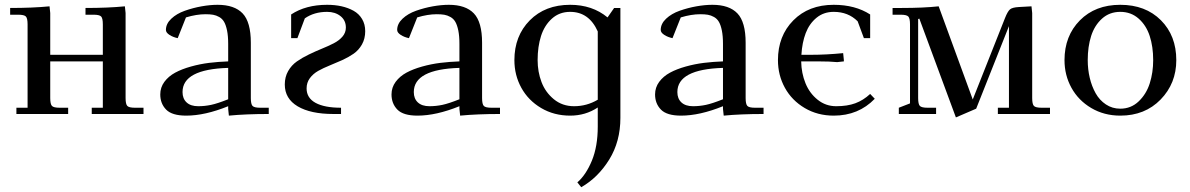

<svg xmlns="http://www.w3.org/2000/svg" viewBox="-20 -472 4929 795"><path d="M22 -411.1V-439Q115.2 -439 185.1 -445.8L188 -418V-245.1H405.8V-371.1Q405.8 -396.5 398.7 -403.8Q391.6 -411.1 367.2 -411.1H334V-439Q427.2 -439 497.1 -445.8L500 -418V-65.9Q500 -41 507.1 -33.4Q514.2 -25.9 539.1 -25.9H574.2V0H359.9V-25.9H405.8V-217.8H188V-65.9Q188 -41 195.1 -33.4Q202.1 -25.9 227.1 -25.9H262.2V0H47.9V-25.9H94.2V-371.1Q94.2 -396 87.2 -403.6Q80.1 -411.1 55.2 -411.1Z M643.6 -81.1Q643.6 -109.9 660.6 -133.1Q677.7 -156.2 705.3 -171.1Q732.9 -186 770.5 -196.5Q808.1 -207 845.9 -211.7Q883.8 -216.3 924.8 -217.8V-290Q924.8 -322.8 920.2 -345.5Q915.5 -368.2 908 -381.3Q900.4 -394.5 887.7 -401.6Q875 -408.7 862.3 -410.9Q849.6 -413.1 830.6 -413.1Q793.5 -413.1 750 -399.9L715.8 -314Q696.8 -317.9 681.9 -327.4Q667 -336.9 667 -348.1Q667 -373.5 689.2 -394.5Q711.4 -415.5 745.4 -427.5Q779.3 -439.5 814.7 -445.8Q850.1 -452.1 880.9 -452.1Q950.7 -452.1 984.6 -416.5Q1018.6 -380.9 1018.6 -294.9V-65.9Q1018.6 -41 1025.6 -33.4Q1032.7 -25.9 1057.6 -25.9H1092.8V0Q997.6 0 927.7 6.8L924.8 -21V-32.2Q828.6 6.8 751 6.8Q692.4 6.8 668 -18.1Q643.6 -43 643.6 -81.1ZM735.8 -90.8Q735.8 -63.5 752.7 -47.9Q769.5 -32.2 800.8 -32.2Q827.6 -32.2 854.2 -37.8Q880.9 -43.5 924.8 -61V-190.9Q735.8 -185.1 735.8 -90.8Z M1159.2 -122.1Q1159.2 -153.3 1173.1 -177.7Q1187 -202.1 1209.5 -217.8Q1231.9 -233.4 1258.8 -246.3Q1285.6 -259.3 1312.5 -270.3Q1339.4 -281.2 1361.8 -292.7Q1384.3 -304.2 1398.2 -320.6Q1412.1 -336.9 1412.1 -357.9Q1412.1 -387.7 1389.9 -405.3Q1367.7 -422.9 1334.5 -422.9Q1280.8 -422.9 1242.2 -396L1211.4 -314H1185.5V-412.1Q1246.1 -452.1 1334.5 -452.1Q1366.7 -452.1 1394 -446Q1421.4 -439.9 1443.8 -427.5Q1466.3 -415 1479.2 -393.3Q1492.2 -371.6 1492.2 -342.8Q1492.2 -312 1478.8 -288.1Q1465.3 -264.2 1444.1 -249.5Q1422.9 -234.9 1397 -223.1Q1371.1 -211.4 1345 -200.9Q1318.8 -190.4 1297.6 -178.5Q1276.4 -166.5 1262.9 -148.2Q1249.5 -129.9 1249.5 -106Q1249.5 -66.4 1286.6 -46.1Q1323.7 -25.9 1392.1 -25.9V0H1360.4Q1266.1 0 1212.6 -31.7Q1159.2 -63.5 1159.2 -122.1Z M1601.1 -81.1Q1601.1 -109.9 1618.2 -133.1Q1635.3 -156.2 1662.8 -171.1Q1690.4 -186 1728 -196.5Q1765.6 -207 1803.5 -211.7Q1841.3 -216.3 1882.3 -217.8V-290Q1882.3 -322.8 1877.7 -345.5Q1873 -368.2 1865.5 -381.3Q1857.9 -394.5 1845.2 -401.6Q1832.5 -408.7 1819.8 -410.9Q1807.1 -413.1 1788.1 -413.1Q1751 -413.1 1707.5 -399.9L1673.3 -314Q1654.3 -317.9 1639.4 -327.4Q1624.5 -336.9 1624.5 -348.1Q1624.5 -373.5 1646.7 -394.5Q1668.9 -415.5 1702.9 -427.5Q1736.8 -439.5 1772.2 -445.8Q1807.6 -452.1 1838.4 -452.1Q1908.2 -452.1 1942.1 -416.5Q1976.1 -380.9 1976.1 -294.9V-65.9Q1976.1 -41 1983.2 -33.4Q1990.2 -25.9 2015.1 -25.9H2050.3V0Q1955.1 0 1885.3 6.8L1882.3 -21V-32.2Q1786.1 6.8 1708.5 6.8Q1649.9 6.8 1625.5 -18.1Q1601.1 -43 1601.1 -81.1ZM1693.4 -90.8Q1693.4 -63.5 1710.2 -47.9Q1727.1 -32.2 1758.3 -32.2Q1785.2 -32.2 1811.8 -37.8Q1838.4 -43.5 1882.3 -61V-190.9Q1693.4 -185.1 1693.4 -90.8Z M2109.9 -223.1Q2109.9 -323.2 2173.6 -387.7Q2237.3 -452.1 2340.8 -452.1Q2432.6 -452.1 2495.6 -399.9L2522.9 -439H2548.8V16.1Q2548.8 113.8 2502.7 188.5Q2456.5 263.2 2386.7 303.2L2370.6 283.2Q2406.2 252.4 2430.7 193.4Q2455.1 134.3 2455.1 51.8V-26.9Q2404.3 6.8 2340.8 6.8Q2273.9 6.8 2220.7 -24.7Q2167.5 -56.2 2138.7 -108.4Q2109.9 -160.6 2109.9 -223.1ZM2206.1 -223.1Q2206.1 -174.8 2222.2 -132.3Q2238.3 -89.8 2273.4 -61Q2308.6 -32.2 2356.9 -32.2Q2409.7 -32.2 2455.1 -59.1V-341.8Q2418.9 -422.9 2340.8 -422.9Q2296.4 -422.9 2265.4 -395Q2234.4 -367.2 2220.2 -323Q2206.1 -278.8 2206.1 -223.1Z M2692.4 -81.1Q2692.4 -109.9 2709.5 -133.1Q2726.6 -156.2 2754.2 -171.1Q2781.7 -186 2819.3 -196.5Q2856.9 -207 2894.8 -211.7Q2932.6 -216.3 2973.6 -217.8V-290Q2973.6 -322.8 2969 -345.5Q2964.4 -368.2 2956.8 -381.3Q2949.2 -394.5 2936.5 -401.6Q2923.8 -408.7 2911.1 -410.9Q2898.4 -413.1 2879.4 -413.1Q2842.3 -413.1 2798.8 -399.9L2764.6 -314Q2745.6 -317.9 2730.7 -327.4Q2715.8 -336.9 2715.8 -348.1Q2715.8 -373.5 2738 -394.5Q2760.3 -415.5 2794.2 -427.5Q2828.1 -439.5 2863.5 -445.8Q2898.9 -452.1 2929.7 -452.1Q2999.5 -452.1 3033.4 -416.5Q3067.4 -380.9 3067.4 -294.9V-65.9Q3067.4 -41 3074.5 -33.4Q3081.5 -25.9 3106.4 -25.9H3141.6V0Q3046.4 0 2976.6 6.8L2973.6 -21V-32.2Q2877.4 6.8 2799.8 6.8Q2741.2 6.8 2716.8 -18.1Q2692.4 -43 2692.4 -81.1ZM2784.7 -90.8Q2784.7 -63.5 2801.5 -47.9Q2818.4 -32.2 2849.6 -32.2Q2876.5 -32.2 2903.1 -37.8Q2929.7 -43.5 2973.6 -61V-190.9Q2784.7 -185.1 2784.7 -90.8Z M3201.2 -223.1Q3201.2 -323.2 3264.9 -387.7Q3328.6 -452.1 3432.1 -452.1Q3521 -452.1 3583 -412.1V-314H3557.1L3531.2 -383.8Q3492.2 -422.9 3432.1 -422.9Q3390.6 -422.9 3360.8 -398.4Q3331.1 -374 3316.2 -335Q3301.3 -295.9 3298.3 -245.1H3338.4Q3401.4 -245.1 3471.2 -252L3474.1 -223.1V-217.8L3446.3 -214.8Q3416.5 -217.8 3369.1 -217.8H3297.4Q3298.3 -168.9 3315.2 -127.4Q3332 -85.9 3365.5 -59.1Q3398.9 -32.2 3442.4 -32.2Q3488.3 -32.2 3521.5 -44.4Q3554.7 -56.6 3583 -83L3602.1 -63Q3534.7 6.8 3432.1 6.8Q3365.2 6.8 3312 -24.7Q3258.8 -56.2 3230 -108.4Q3201.2 -160.6 3201.2 -223.1Z M3675.8 -411.1V-439H3713.9Q3801.8 -439 3866.7 -445.8L4007.8 -60.1L4141.6 -397.9Q4152.3 -424.8 4161.9 -433.1Q4171.4 -441.4 4198.7 -442.9L4251 -445.8L4253.9 -418V-65.9Q4253.9 -41 4261 -33.4Q4268.1 -25.9 4293 -25.9H4327.6V0H4111.8V-25.9H4157.7V-363.8L4022 -22L3938 14.2L3786.6 -395L3781.7 -393.1V-65.9Q3781.7 -41 3788.8 -33.4Q3795.9 -25.9 3820.8 -25.9H3856V0H3701.7V-25.9L3748 -43.9V-371.1Q3748 -396 3741 -403.6Q3733.9 -411.1 3709 -411.1Z M4387.7 -223.1Q4387.7 -323.2 4451.4 -387.7Q4515.1 -452.1 4618.7 -452.1Q4723.1 -452.1 4786.9 -388.2Q4850.6 -324.2 4850.6 -223.1Q4850.6 -126.5 4785.6 -59.8Q4720.7 6.8 4618.7 6.8Q4551.8 6.8 4498.5 -24.7Q4445.3 -56.2 4416.5 -108.4Q4387.7 -160.6 4387.7 -223.1ZM4483.9 -223.1Q4483.9 -185.1 4492.2 -149.9Q4500.5 -114.7 4516.6 -85.9Q4532.7 -57.1 4559.1 -39.6Q4585.4 -22 4618.7 -22Q4663.1 -22 4694.8 -52.2Q4726.6 -82.5 4740.7 -127Q4754.9 -171.4 4754.9 -223.1Q4754.9 -278.8 4740.5 -323Q4726.1 -367.2 4694.6 -395Q4663.1 -422.9 4618.7 -422.9Q4574.2 -422.9 4543.2 -395Q4512.2 -367.2 4498 -323Q4483.9 -278.8 4483.9 -223.1Z"/></svg>

Font: Dihjauti S
Style: Bold
Weight: 700
Designer: T. Christopher White
Version: Version 3.0.0